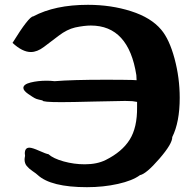

<svg xmlns="http://www.w3.org/2000/svg" viewBox="-20 -785 798 797"><path d="M32 -607Q100 -717 118 -717Q208 -765 345 -765Q441 -765 524 -738.5Q607 -712 649 -662Q683 -622 704.5 -542Q726 -462 726 -379Q726 -278 695 -216Q696 -189 641.5 -126Q587 -63 561 -58Q530 -35 469.5 -21.5Q409 -8 341 -8Q191 -8 136 -59Q131 -64 115.5 -74.5Q100 -85 91 -96Q82 -107 82 -123Q82 -128 84 -138Q84 -140 83.5 -143.5Q83 -147 83 -148Q83 -172 102 -172Q114 -172 143 -159Q172 -146 181 -145Q201 -127 244 -115Q287 -103 332 -103Q383 -103 419 -121Q487 -155 518.5 -205.5Q550 -256 549 -340V-362L530 -365Q527 -365 516.5 -365.5Q506 -366 499 -366Q468 -366 372 -363.5Q276 -361 235 -361Q154 -361 157 -368Q138 -372 131 -374.5Q124 -377 113.5 -384Q103 -391 97 -395Q77 -409 77 -420Q77 -435 107 -442.5Q137 -450 174 -450Q189 -450 207 -448Q279 -454 417 -454Q493 -454 530 -453L547 -452L546 -473Q514 -679 357 -679Q330 -679 292 -671Q258 -663 224 -637Q190 -611 162 -590Q134 -569 108 -569Q73 -569 32 -607Z"/></svg>

Font: NaniFont Regular
Style: Regular
Weight: 400
Designer: Nanigashitei
Version: Version 1.036